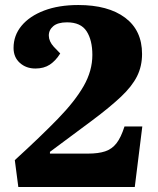

<svg xmlns="http://www.w3.org/2000/svg" viewBox="-20 -745 628 765"><path d="M34 -554Q34 -604 66 -642.5Q98 -681 156 -703Q214 -725 292 -725Q411 -725 478.5 -674.5Q546 -624 546 -530Q546 -481 526 -441Q506 -401 462 -359.5Q418 -318 348.5 -266Q279 -214 179 -140V-133H331Q372 -133 399 -142Q426 -151 444 -174Q462 -197 476 -241H547L517 0H53L39 -107Q142 -201 210.5 -271.5Q279 -342 313.5 -402.5Q348 -463 348 -526Q348 -585 325 -620.5Q302 -656 247 -656Q210 -656 192 -640.5Q174 -625 174.5 -602.5Q175 -580 194 -559L220 -532Q202 -503 178.5 -487.5Q155 -472 121 -472Q84 -472 59 -494.5Q34 -517 34 -554Z"/></svg>

Font: Literata 36pt ExtraBold
Style: Italic
Weight: 800
Italic angle: -2°
Designer: Latin by Veronika Burian and Jose Scaglione. Greek by Irene Vlachou. Cyrillic by Vera Evstafieva
Foundry: TypeTogether
Version: Version 3.002